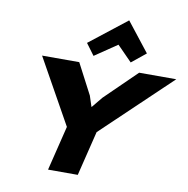

<svg xmlns="http://www.w3.org/2000/svg" viewBox="-116 -1285 1370 1398"><g transform="rotate(10 568.5 -586.0)"><path d="M862.8 -810.1H1137.2L632.8 -330.1L551.8 0H332L413.1 -330.1L145 -810.1H419.9L538.1 -584L564 -504.9H565.9L630.9 -584ZM726.1 -1171.9 894 -958 789.1 -873 679.2 -984.9 514.2 -873 451.2 -958 724.1 -1171.9Z"/></g></svg>

Font: Sinkin Sans 900 X Black Italic
Style: Regular
Weight: 950
Italic angle: -112°
Designer: Keith Bates
Foundry: K-Type
Version: Sinkin Sans (version 1.0)  by Keith Bates   •   © 2014   www